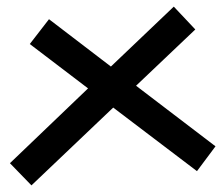

<svg xmlns="http://www.w3.org/2000/svg" viewBox="-20 -590 671 580"><path d="M322 -265 75 -30 10 -97 246 -323 70 -457 128 -532 315 -389 505 -570 570 -501 391 -331 631 -148 575 -73Z"/></svg>

Font: ZCOOL KuaiLe
Style: Regular
Weight: 400
Designer: Lui Bingke
Foundry: ZCOOL
Version: Version 2.000